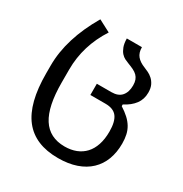

<svg xmlns="http://www.w3.org/2000/svg" viewBox="-168 -647 938 984"><g transform="rotate(30 301.0 -155.5)"><path d="M310.5 206.5Q174.8 206.5 108.4 121.8Q42 37.1 42 -138.7V-186Q42 -344.2 144 -518.1L214.8 -481Q174.8 -419.4 154.5 -352.8Q134.3 -286.1 134.3 -215.8V-138.7Q134.3 2.4 177.7 70.3Q221.2 138.2 310.5 138.2Q347.7 138.2 377.7 126.5Q407.7 114.7 428.7 92Q449.7 69.3 460.9 35.4Q472.2 1.5 472.2 -43Q472.2 -101.6 451.4 -129.2Q430.7 -156.7 383.3 -156.7H293.5V-223.1H379.4Q419.9 -223.1 439.5 -246.1Q459 -269 459 -308.1Q459 -327.1 454.1 -340.3Q449.2 -353.5 439.7 -363Q430.2 -372.6 415.3 -379.9Q400.4 -387.2 380.9 -394.5Q370.1 -398.4 358.2 -404.3Q346.2 -410.2 335.9 -421.6Q325.7 -433.1 318.4 -451.9Q311 -470.7 310.5 -501H399.9Q399.9 -468.3 416 -449Q432.1 -429.7 463.4 -417.5Q474.1 -413.1 488.3 -406.5Q502.4 -399.9 515.1 -388.4Q527.8 -377 536.4 -359.4Q544.9 -341.8 544.9 -315.4Q544.9 -275.9 523.4 -247.1Q502 -218.3 461.4 -197.3V-187.5Q488.3 -170.4 507.1 -153.1Q525.9 -135.7 537.6 -116.2Q549.3 -96.7 554.4 -73.7Q559.6 -50.8 559.6 -22Q559.6 30.3 543.7 72.3Q527.8 114.3 496.3 144.3Q464.8 174.3 418.2 190.4Q371.6 206.5 310.5 206.5Z"/></g></svg>

Font: Hack
Style: Regular
Weight: 400
Monospace: yes
Designer: Christopher Simpkins
Foundry: Christopher Simpkins
Version: Version 2.019; ttfautohint (v1.4.1) -l 4 -r 80 -G 350 -x 0 -